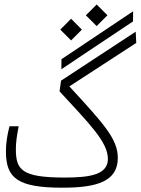

<svg xmlns="http://www.w3.org/2000/svg" viewBox="-20 -848 637 869"><path d="M263.2 1.5C417.5 1.5 513.2 -26.4 513.2 -133.3C513.2 -218.8 450.2 -287.1 293.9 -457L596.7 -653.8L594.2 -704.6L256.3 -482.9L249.5 -434.6C385.3 -287.1 468.3 -205.1 468.3 -128.9C468.3 -57.6 388.2 -44.4 272.9 -44.4C77.6 -44.4 51.8 -79.6 51.8 -172.9C51.8 -203.1 56.2 -233.9 64.5 -276.4H22.9C12.2 -234.4 6.8 -198.7 6.8 -163.1C6.8 -41.5 59.1 1.5 263.2 1.5ZM257.8 -534.7 582 -751 582.5 -796.9 258.3 -580.1ZM417.5 -730 466.3 -778.8 417.5 -827.6 368.7 -778.8ZM301.8 -665 350.6 -713.9 301.8 -763.2 252.9 -713.9Z"/></svg>

Font: Cascadia Mono PL ExtraLight
Style: Regular
Weight: 200
Monospace: yes
Designer: Aaron Bell
Foundry: Saja Typeworks
Version: Version 2404.023